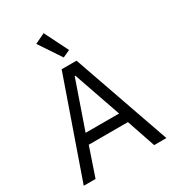

<svg xmlns="http://www.w3.org/2000/svg" viewBox="-222 -1073 1084 1197"><g transform="rotate(-30 320.5 -474.5)"><path d="M530 0 460 -206H178L108 0H23L267 -698H374L618 0ZM321 -620H316L198 -280H439ZM209 -914 282 -949 367 -779 315 -755Z"/></g></svg>

Font: IBM Plex Sans Thai Looped
Style: Regular
Weight: 400
Designer: Mike Abbink, Paul van der Laan, Pieter van Rosmalen, Ben Mitchell, Mark Frömberg
Foundry: Bold Monday
Version: Version 1.1